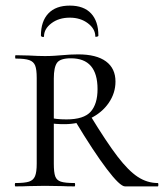

<svg xmlns="http://www.w3.org/2000/svg" viewBox="-20 -665 585 685"><path d="M246 0Q218 0 203 -1L140 -2L81 -1Q64 0 35 0Q33 0 33 -6Q33 -12 35 -12Q68 -12 83.5 -17Q99 -22 105 -36.5Q111 -51 111 -81V-387Q111 -417 105.5 -431Q100 -445 84.5 -450.5Q69 -456 36 -456Q34 -456 34 -462Q34 -468 36 -468L82 -467Q118 -465 140 -465Q158 -465 173.5 -466Q189 -467 200 -468Q232 -471 259 -471Q324 -471 358 -446Q392 -421 392 -374Q392 -333 368 -298Q344 -263 302 -242.5Q260 -222 210 -222Q178 -222 155 -226L154 -246Q179 -239 217 -239Q279 -239 303.5 -266.5Q328 -294 328 -347Q328 -457 233 -457Q195 -457 183.5 -441Q172 -425 172 -385V-81Q172 -50 177 -36Q182 -22 197 -17Q212 -12 246 -12Q248 -12 248 -6Q248 0 246 0ZM543 0H426Q408 0 361 -62Q314 -124 249 -232L302 -253Q360 -158 399 -107Q438 -56 471.5 -34Q505 -12 543 -12Q545 -12 545 -6Q545 0 543 0ZM134 -533Q131 -533 128.5 -534.5Q126 -536 126 -538Q126 -589 152.5 -617Q179 -645 229 -645Q279 -645 305 -617Q331 -589 331 -538Q331 -535 325.5 -534Q320 -533 320 -535Q320 -562 293.5 -582Q267 -602 229 -602Q190 -602 163.5 -582Q137 -562 137 -535Q137 -533 134 -533Z"/></svg>

Font: Cormorant SC
Style: Regular
Weight: 400
Designer: Christian Thalmann (Catharsis Fonts)
Foundry: Catharsis Fonts
Version: Version 4.000